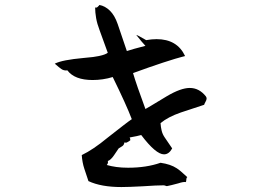

<svg xmlns="http://www.w3.org/2000/svg" viewBox="-20 -760 1040 775"><path d="M470 -5Q388 -5 337 -29Q329 -53 320.5 -78.5Q312 -104 310 -134Q333 -145 359 -162.5Q385 -180 414 -204Q451 -233 475.5 -252Q500 -271 512 -279Q501 -308 481.5 -351Q462 -394 435 -449Q395 -437 354 -437Q281 -437 252 -476Q238 -474 227.5 -481.5Q217 -489 207 -498Q203 -501 201 -503Q217 -511 245.5 -516.5Q274 -522 317 -526Q396 -532 415 -547L382 -638Q372 -664 368 -687Q364 -710 364 -730Q370 -728 374 -732Q378 -736 380 -738Q381 -740 381 -740Q404 -736 423.5 -717Q443 -698 455 -663L492 -554Q516 -562 567 -575Q560 -582 551 -593Q542 -604 530 -619Q534 -619 570 -598Q581 -600 591.5 -601Q602 -602 612 -602Q695 -602 727 -534Q654 -515 517 -465Q524 -441 536.5 -405Q549 -369 567 -320Q569 -321 591 -334Q613 -347 654 -372Q710 -405 746 -405Q784 -405 811 -371Q814 -367 814 -362Q814 -357 809.5 -349Q805 -341 804 -337Q781 -329 757 -321.5Q733 -314 710 -306Q658 -288 628 -263Q629 -247 632.5 -232.5Q636 -218 645 -205L675 -161Q662 -137 642 -137Q609 -137 550 -215Q543 -213 531.5 -210.5Q520 -208 503 -205Q506 -202 506 -194Q504 -193 501 -190Q497 -188 493 -185.5Q489 -183 482 -185Q481 -175 473.5 -170Q466 -165 459 -161Q457 -159 440 -133Q427 -114 415 -110Q418 -102 411 -94Q428 -89 449.5 -86Q471 -83 497 -83Q571 -83 628 -103Q669 -97 693 -81Q705 -74 736 -45Q732 -42 732 -35Q732 -28 730 -25Q721 -27 700 -20Q684 -16 673 -13Q662 -10 655 -9Q652 -8 646 -11Q642 -12 641 -12Q627 -12 605.5 -11Q584 -10 555 -8Q498 -5 470 -5Z"/></svg>

Font: Yuji Hentaigana Akari
Style: Regular
Weight: 400
Designer: Kataoka Yuji
Foundry: Kinuta Font Factory
Version: Version 3.002